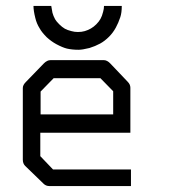

<svg xmlns="http://www.w3.org/2000/svg" viewBox="-20 -679 580 648"><path d="M116 -231V-152L159 -107H422V-51H147Q135 -51 127 -59L65 -119Q57 -127 57 -140V-382Q57 -392 67 -402L128 -465Q139 -476 150 -476H331Q341 -476 352 -465L411 -403Q420 -394 420 -383V-231ZM117 -293H362V-371L319 -415H161L117 -370ZM93 -659H153Q155 -645 157 -636Q160 -625 166 -614Q170 -607 180 -597Q189.5 -587.5 199 -582Q207 -577.5 221 -574Q231.5 -571 243 -571Q255.5 -571 266 -574Q276.5 -577 287 -583Q296.5 -588.5 305 -597Q313.5 -605.5 319 -615Q324.5 -624.5 328 -639Q331 -649.5 331 -659H391Q391 -636 386 -621Q379.5 -601.5 371 -586Q361.5 -568.5 348 -555Q333.5 -540.5 318 -532Q301.5 -523 282 -517Q258 -511 245 -511Q223.5 -511 206 -515Q191.5 -518.5 170 -530Q153.5 -539 138 -553Q121 -570 114 -583Q103.5 -599.5 99 -619Q93 -643 93 -659Z"/></svg>

Font: 3270 Nerd Font Mono
Style: Regular
Weight: 400
Monospace: yes
Version: Version 3.0.1;Nerd Fonts 3.0.0